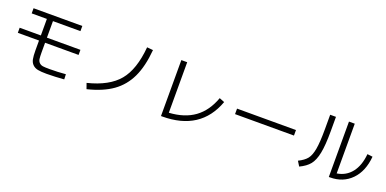

<svg xmlns="http://www.w3.org/2000/svg" viewBox="-8 -1604 5017 2494"><g transform="rotate(20 2500.0 -357.0)"><path d="M163.1 -719.7H836.9V-648.4H457V-419.9H919.9V-349.6H457V-217.8Q457 -157.2 461.4 -126.5Q465.8 -95.7 485.8 -76.2Q505.9 -56.6 536.1 -52.2Q566.4 -47.9 627 -47.9Q740.2 -47.9 850.6 -57.6L853.5 12.7Q733.4 22.5 613.3 23.4Q535.2 23.4 491.2 14.6Q447.3 5.9 418.9 -22Q390.6 -49.8 381.8 -93.8Q373 -137.7 373 -216.8V-349.6H80.1V-419.9H373V-648.4H163.1Z M1141.6 -43.9Q1430.7 -115.2 1563 -273.9Q1695.3 -432.6 1722.7 -747.1L1806.6 -739.3Q1787.1 -508.8 1715.3 -357.4Q1643.6 -206.1 1512.2 -112.3Q1380.9 -18.6 1168.9 33.2Z M2278.3 -44.9Q2491.2 -57.6 2628.4 -157.2Q2765.6 -256.8 2835 -449.2L2906.2 -420.9Q2742.2 30.3 2212.9 30.3H2197.3V-743.2H2278.3Z M3092.8 -322.3V-398.4H3907.2V-322.3Z M4256.8 -737.3H4336.9V-540Q4336.9 -343.8 4314.5 -233.9Q4292 -124 4245.6 -66.9Q4199.2 -9.8 4108.4 33.2L4067.4 -33.2Q4147.5 -72.3 4185.1 -119.6Q4222.7 -167 4239.7 -262.2Q4256.8 -357.4 4256.8 -540ZM4596.7 -49.8Q4721.7 -69.3 4796.9 -165Q4872.1 -260.7 4886.7 -421.9L4960 -413.1Q4942.4 -207 4827.6 -89.4Q4712.9 28.3 4533.2 28.3H4516.6V-737.3H4596.7Z"/></g></svg>

Font: Mgen+ 1c regular
Style: Regular
Weight: 400
Designer: [Source Han Sans]
Ryoko NISHIZUKA  (kana & ideographs); Paul D. Hunt (Latin, Greek & Cyrillic); Wenlong ZHANG  (bopomofo
Version: Version 1.059.20150602